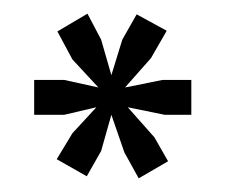

<svg xmlns="http://www.w3.org/2000/svg" viewBox="-20 -723 331 281"><path d="M108 -703 128 -665 143 -613 159 -665 180 -702 224 -678 201 -638 163 -595 218 -606H260V-555H221L167 -566L206 -522L226 -487L183 -462L162 -500L143 -555L128 -502L107 -465L63 -490L86 -528L121 -566L74 -555H30V-606H74L124 -595L86 -636L64 -677Z"/></svg>

Font: PT Sans Narrow
Style: Regular
Weight: 400
Width: 3
Designer: A.Korolkova, O.Umpeleva, V.Yefimov
Foundry: ParaType Ltd
Version: Version 2.003W OFL